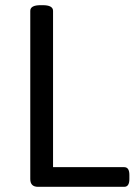

<svg xmlns="http://www.w3.org/2000/svg" viewBox="-20 -722 524 742"><path d="M145 -702Q185 -702 185 -680V-76H460Q480 -76 480 -46V-30Q480 0 460 0H127Q97 0 97 -30V-680Q97 -702 137 -702Z"/></svg>

Font: Asap VF Beta
Style: Regular
Weight: 400
Designer: Pablo Cosgaya
Foundry: Pablo Cosgaya
Version: Version 1.007